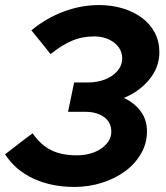

<svg xmlns="http://www.w3.org/2000/svg" viewBox="-27 -729 655 759"><path d="M554 -210Q554 -162 530.5 -121.5Q507 -81 467.5 -52Q428 -23 376 -6.5Q324 10 267 10Q176 10 105 -23Q34 -56 -7 -119Q21 -140 47.5 -161Q74 -182 102 -202Q134 -156 175 -135.5Q216 -115 277 -115Q305 -115 330 -122Q355 -129 373.5 -142Q392 -155 402.5 -171.5Q413 -188 413 -208Q413 -246 384 -266.5Q355 -287 310 -287H242Q248 -316 254 -345Q260 -374 266 -403H320Q348 -403 373 -410Q398 -417 416.5 -430Q435 -443 445.5 -460Q456 -477 456 -498Q456 -536 424 -560.5Q392 -585 345 -585Q297 -585 256.5 -567.5Q216 -550 173 -515Q154 -539 135 -562.5Q116 -586 97 -609Q155 -657 224 -683Q293 -709 365 -709Q414 -709 457.5 -696Q501 -683 533.5 -659Q566 -635 584.5 -600.5Q603 -566 603 -523Q603 -463 563.5 -415Q524 -367 463 -342Q505 -322 529.5 -288.5Q554 -255 554 -210Z"/></svg>

Font: Rosa Sans
Style: Bold Italic
Weight: 700
Italic angle: -12°
Designer: Pentagram / MCKL
Foundry: Pentagram / MCKL
Version: Version 1.005;September 16, 2019;FontCreator 11.5.0.2425 64-